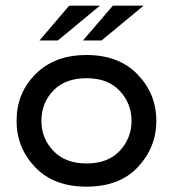

<svg xmlns="http://www.w3.org/2000/svg" viewBox="-20 -662 626 695"><path d="M40 -224.6Q40 -325.2 108.9 -394Q177.7 -462.9 293 -462.9Q410.2 -462.9 478 -392.6Q545.9 -322.3 545.9 -224.6Q545.9 -128.9 479.5 -57.6Q413.1 13.7 293 13.7Q174.8 13.7 107.4 -56.6Q40 -127 40 -224.6ZM129.9 -224.6Q129.9 -161.1 173.3 -115.7Q216.8 -70.3 293 -70.3Q371.1 -70.3 413.6 -116.2Q456.1 -162.1 456.1 -224.6Q456.1 -287.1 413.6 -333Q371.1 -378.9 293 -378.9Q215.8 -378.9 172.9 -334Q129.9 -289.1 129.9 -224.6ZM341.8 -641.6 189.5 -515.6H123L230.5 -641.6ZM500 -641.6 347.7 -515.6H280.3L388.7 -641.6Z"/></svg>

Font: Thabit-Bold
Style: Bold
Weight: 700
Designer: Regenerated by Nadim Shaikli
Foundry: MAK Alagha
Version: 0.01